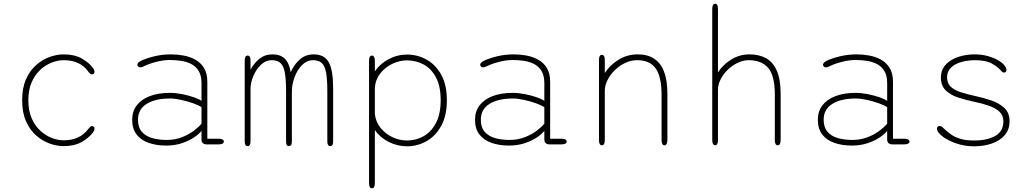

<svg xmlns="http://www.w3.org/2000/svg" viewBox="-20 -782 5611 1040"><path d="M324.5 9.5Q289 9.5 249.8 -4.2Q210.5 -18 176.5 -47.5Q142.5 -77 121.2 -124.5Q100 -172 100 -239Q100 -306 121.2 -353.5Q142.5 -401 176.5 -430.5Q210.5 -460 249.8 -473.8Q289 -487.5 324.5 -487.5Q382.5 -487.5 421.8 -465.8Q461 -444 484 -413.5Q488.5 -407.5 490.2 -402.5Q492 -397.5 492 -393.5Q492 -386.5 487.5 -382.8Q483 -379 478 -379Q473 -379 467.8 -383.5Q462.5 -388 456 -397Q436 -425 403 -440.5Q370 -456 324.5 -456Q293.5 -456 260 -443Q226.5 -430 197.8 -403.5Q169 -377 151.2 -336Q133.5 -295 133.5 -239Q133.5 -183 151.2 -142Q169 -101 197.8 -74.5Q226.5 -48 260 -35Q293.5 -22 324.5 -22Q370 -22 403 -37.8Q436 -53.5 456 -81Q462.5 -89.5 467.8 -94.2Q473 -99 478 -99Q483 -99 487.5 -95.5Q492 -92 492 -85Q492 -80.5 490 -75.5Q488 -70.5 484 -65Q461 -34.5 421.8 -12.5Q382.5 9.5 324.5 9.5Z M1100 0Q1086 0 1078.8 -6.8Q1071.5 -13.5 1071.5 -26V-73.5Q1060 -57.5 1032.8 -38.8Q1005.5 -20 966.5 -6.8Q927.5 6.5 880.5 6.5Q827.5 6.5 785.8 -8Q744 -22.5 720 -53.2Q696 -84 696 -133.5Q696 -179 720.8 -211.5Q745.5 -244 791.5 -261.5Q837.5 -279 900.5 -279Q932 -279 967 -272Q1002 -265 1030.5 -255Q1059 -245 1071.5 -235.5V-331Q1071.5 -373.5 1055.5 -398.8Q1039.5 -424 1013.5 -436.5Q987.5 -449 957.8 -453Q928 -457 900 -457Q865 -457 824.8 -446.5Q784.5 -436 760.5 -423.5Q754.5 -420.5 749 -418.8Q743.5 -417 739.5 -417Q732 -417 728 -421.8Q724 -426.5 724 -431.5Q724 -437 729 -442.2Q734 -447.5 743.5 -452.5Q770 -465.5 813.8 -476.5Q857.5 -487.5 906.5 -487.5Q938.5 -487.5 972.8 -481.5Q1007 -475.5 1036.5 -459.8Q1066 -444 1084.5 -414.8Q1103 -385.5 1103 -339V-30.5H1164Q1178 -30.5 1185.2 -26.5Q1192.5 -22.5 1192.5 -15Q1192.5 -8 1185.2 -4Q1178 0 1164 0ZM1071.5 -201Q1057.5 -211.5 1026.5 -222.5Q995.5 -233.5 961.2 -241Q927 -248.5 901.5 -248.5Q821 -248.5 774.2 -219.2Q727.5 -190 727.5 -133.5Q727.5 -92 748.5 -68Q769.5 -44 804.8 -34Q840 -24 882.5 -24Q929 -24 967.5 -39.5Q1006 -55 1033 -76Q1060 -97 1071.5 -112.5Z M1545 9.5Q1537.5 9.5 1533.5 3.8Q1529.5 -2 1529.5 -16V-287.5Q1529.5 -348 1523.5 -385Q1517.5 -422 1500.8 -439Q1484 -456 1451.5 -456Q1419 -456 1393 -430.8Q1367 -405.5 1352 -369.5Q1337 -333.5 1337 -300V-16Q1337 9.5 1321.5 9.5Q1305.5 9.5 1305.5 -16V-454.5Q1305.5 -481 1321.5 -481Q1329 -481 1333 -474.8Q1337 -468.5 1337 -454.5V-404Q1355 -439.5 1385 -463.5Q1415 -487.5 1455.5 -487.5Q1498.5 -487.5 1522.2 -464.5Q1546 -441.5 1555 -391Q1572 -431.5 1603.5 -459.5Q1635 -487.5 1679 -487.5Q1737 -487.5 1760.8 -444.8Q1784.5 -402 1784.5 -306.5V-16Q1784.5 9.5 1769 9.5Q1753 9.5 1753 -16V-287.5Q1753 -348 1747 -385Q1741 -422 1724.5 -439Q1708 -456 1675.5 -456Q1642.5 -456 1616.5 -430Q1590.5 -404 1575.8 -364.8Q1561 -325.5 1561 -286V-16Q1561 -2 1556.8 3.8Q1552.5 9.5 1545 9.5Z M1979 -452.5Q1979 -481 1994.5 -481Q2002 -481 2006.2 -473.8Q2010.5 -466.5 2010.5 -452.5V-395.5Q2038 -436.5 2085 -461.5Q2132 -486.5 2186 -486.5Q2240 -486.5 2289 -460Q2338 -433.5 2369.2 -378.8Q2400.5 -324 2400.5 -239Q2400.5 -154.5 2369.2 -99Q2338 -43.5 2289 -16.5Q2240 10.5 2186 10.5Q2132 10.5 2085 -13.5Q2038 -37.5 2010.5 -77.5V209.5Q2010.5 238 1994.5 238Q1979 238 1979 209.5ZM2010.5 -163.5Q2015.5 -121 2041.8 -88.8Q2068 -56.5 2106.2 -38.8Q2144.5 -21 2184.5 -21Q2233 -21 2274.5 -44.2Q2316 -67.5 2341.5 -116Q2367 -164.5 2367 -239Q2367 -315.5 2341.5 -363Q2316 -410.5 2274.5 -432.8Q2233 -455 2184.5 -455Q2144.5 -455 2106 -436.8Q2067.5 -418.5 2041 -385.8Q2014.5 -353 2010.5 -309.5Z M2957 0Q2943 0 2935.8 -6.8Q2928.5 -13.5 2928.5 -26V-73.5Q2917 -57.5 2889.8 -38.8Q2862.5 -20 2823.5 -6.8Q2784.5 6.5 2737.5 6.5Q2684.5 6.5 2642.8 -8Q2601 -22.5 2577 -53.2Q2553 -84 2553 -133.5Q2553 -179 2577.8 -211.5Q2602.5 -244 2648.5 -261.5Q2694.5 -279 2757.5 -279Q2789 -279 2824 -272Q2859 -265 2887.5 -255Q2916 -245 2928.5 -235.5V-331Q2928.5 -373.5 2912.5 -398.8Q2896.5 -424 2870.5 -436.5Q2844.5 -449 2814.8 -453Q2785 -457 2757 -457Q2722 -457 2681.8 -446.5Q2641.5 -436 2617.5 -423.5Q2611.5 -420.5 2606 -418.8Q2600.5 -417 2596.5 -417Q2589 -417 2585 -421.8Q2581 -426.5 2581 -431.5Q2581 -437 2586 -442.2Q2591 -447.5 2600.5 -452.5Q2627 -465.5 2670.8 -476.5Q2714.5 -487.5 2763.5 -487.5Q2795.5 -487.5 2829.8 -481.5Q2864 -475.5 2893.5 -459.8Q2923 -444 2941.5 -414.8Q2960 -385.5 2960 -339V-30.5H3021Q3035 -30.5 3042.2 -26.5Q3049.5 -22.5 3049.5 -15Q3049.5 -8 3042.2 -4Q3035 0 3021 0ZM2928.5 -201Q2914.5 -211.5 2883.5 -222.5Q2852.5 -233.5 2818.2 -241Q2784 -248.5 2758.5 -248.5Q2678 -248.5 2631.2 -219.2Q2584.5 -190 2584.5 -133.5Q2584.5 -92 2605.5 -68Q2626.5 -44 2661.8 -34Q2697 -24 2739.5 -24Q2786 -24 2824.5 -39.5Q2863 -55 2890 -76Q2917 -97 2928.5 -112.5Z M3579.5 5Q3563.5 5 3563.5 -24V-269Q3563.5 -365 3532.2 -410.5Q3501 -456 3431 -456Q3398.5 -456 3367.2 -441.5Q3336 -427 3311 -402.8Q3286 -378.5 3271 -349Q3256 -319.5 3256 -290V-24Q3256 5 3240 5Q3224.5 5 3224.5 -24V-456.5Q3224.5 -485 3240 -485Q3256 -485 3256 -456.5V-386.5Q3283 -429 3330 -458.2Q3377 -487.5 3434.5 -487.5Q3487.5 -487.5 3523.2 -464.2Q3559 -441 3577 -393.8Q3595 -346.5 3595 -274V-24Q3595 -10 3591 -2.5Q3587 5 3579.5 5Z M4192.5 5Q4177 5 4177 -24V-269Q4177 -372.5 4141 -414.2Q4105 -456 4035 -456Q4006 -456 3976.8 -442.2Q3947.5 -428.5 3923 -405.2Q3898.5 -382 3883.8 -353.2Q3869 -324.5 3869 -295V-24Q3869 5 3853.5 5Q3846 5 3842 -2.5Q3838 -10 3838 -24V-733.5Q3838 -747.5 3842 -754.8Q3846 -762 3853.5 -762Q3869 -762 3869 -733.5V-390Q3895.5 -431.5 3940.8 -459.5Q3986 -487.5 4039 -487.5Q4092 -487.5 4129.8 -466.5Q4167.5 -445.5 4188 -398.5Q4208.5 -351.5 4208.5 -274V-24Q4208.5 5 4192.5 5Z M4814 0Q4800 0 4792.8 -6.8Q4785.5 -13.5 4785.5 -26V-73.5Q4774 -57.5 4746.8 -38.8Q4719.5 -20 4680.5 -6.8Q4641.5 6.5 4594.5 6.5Q4541.5 6.5 4499.8 -8Q4458 -22.5 4434 -53.2Q4410 -84 4410 -133.5Q4410 -179 4434.8 -211.5Q4459.5 -244 4505.5 -261.5Q4551.5 -279 4614.5 -279Q4646 -279 4681 -272Q4716 -265 4744.5 -255Q4773 -245 4785.5 -235.5V-331Q4785.5 -373.5 4769.5 -398.8Q4753.5 -424 4727.5 -436.5Q4701.5 -449 4671.8 -453Q4642 -457 4614 -457Q4579 -457 4538.8 -446.5Q4498.5 -436 4474.5 -423.5Q4468.5 -420.5 4463 -418.8Q4457.5 -417 4453.5 -417Q4446 -417 4442 -421.8Q4438 -426.5 4438 -431.5Q4438 -437 4443 -442.2Q4448 -447.5 4457.5 -452.5Q4484 -465.5 4527.8 -476.5Q4571.5 -487.5 4620.5 -487.5Q4652.5 -487.5 4686.8 -481.5Q4721 -475.5 4750.5 -459.8Q4780 -444 4798.5 -414.8Q4817 -385.5 4817 -339V-30.5H4878Q4892 -30.5 4899.2 -26.5Q4906.5 -22.5 4906.5 -15Q4906.5 -8 4899.2 -4Q4892 0 4878 0ZM4785.5 -201Q4771.5 -211.5 4740.5 -222.5Q4709.5 -233.5 4675.2 -241Q4641 -248.5 4615.5 -248.5Q4535 -248.5 4488.2 -219.2Q4441.5 -190 4441.5 -133.5Q4441.5 -92 4462.5 -68Q4483.5 -44 4518.8 -34Q4554 -24 4596.5 -24Q4643 -24 4681.5 -39.5Q4720 -55 4747 -76Q4774 -97 4785.5 -112.5Z M5255.5 10.5Q5216 10.5 5179.8 0.8Q5143.5 -9 5115.5 -24Q5087.5 -39 5071.2 -55.5Q5055 -72 5055 -85Q5055 -91 5058.8 -95.2Q5062.5 -99.5 5069 -99.5Q5076.5 -99.5 5082 -95.5Q5087.5 -91.5 5096.5 -82.5Q5112 -67.5 5131.8 -53.5Q5151.5 -39.5 5181.5 -30.2Q5211.5 -21 5257 -21Q5327 -21 5371 -45.8Q5415 -70.5 5415 -125.5Q5415 -158 5392.5 -178Q5370 -198 5333.2 -210.5Q5296.5 -223 5253.5 -231.5Q5210.5 -240.5 5169.8 -253.8Q5129 -267 5102.8 -292.5Q5076.5 -318 5076.5 -362.5Q5076.5 -395 5092.2 -418.5Q5108 -442 5134.2 -457.2Q5160.5 -472.5 5193 -480Q5225.5 -487.5 5259 -487.5Q5294.5 -487.5 5325.8 -479.5Q5357 -471.5 5380.8 -458.8Q5404.5 -446 5418 -431.2Q5431.5 -416.5 5431.5 -403Q5431.5 -397 5428.2 -393Q5425 -389 5419 -389Q5412.5 -389 5408.5 -392.2Q5404.5 -395.5 5397.5 -404Q5384 -420 5352.2 -438Q5320.5 -456 5259 -456Q5237.5 -456 5211.8 -451.8Q5186 -447.5 5162.8 -437Q5139.5 -426.5 5124.8 -408.2Q5110 -390 5110 -362.5Q5110 -330.5 5130 -312Q5150 -293.5 5184.2 -282.5Q5218.5 -271.5 5262 -262Q5307 -252.5 5350 -237.8Q5393 -223 5420.8 -196.8Q5448.5 -170.5 5448.5 -125.5Q5448.5 -80 5422.2 -49.8Q5396 -19.5 5352.2 -4.5Q5308.5 10.5 5255.5 10.5Z"/></svg>

Font: Sono Monospace ExtraLight
Style: Regular
Weight: 250
Version: Version 2.112